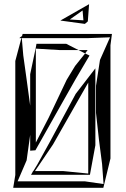

<svg xmlns="http://www.w3.org/2000/svg" viewBox="-20 -880 600 916"><path d="M514 -718H88L84 -704V-708L72 -698H82L53 -589V-45L43 16H473L507 -124V-664ZM505 -702H507H505L457 -594L438 -471V-341L452 -214L467 -98L474 -2L384 -15H64L107 -115L124 -237V-161L149 -163L277 -390L341 -503L407 -615L386 -625L338 -565L298 -499L212 -318L151 -200V-648L267 -641H355L296 -671H154L151 -654L124 -526V-376L107 -501L91 -616L84 -698H397ZM128 -46H409L435 -187V-554L341 -432L220 -207L158 -95L139 -64H137V-62ZM233 -191 345 -388 401 -486V-52L280 -64H147ZM398 -641 386 -625 355 -641ZM399 -778 405 -860 268 -782 385 -766ZM374 -830 378 -783 313 -787Z"/></svg>

Font: Quebrada
Style: Regular
Weight: 400
Designer: deFharo
Foundry: deFharo
Version: Version 1.034 2012